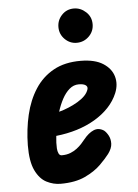

<svg xmlns="http://www.w3.org/2000/svg" viewBox="-56 -839 640 892"><g transform="rotate(-5 264.0 -393.0)"><path d="M190.5 10Q157 10 125.2 -6.2Q93.5 -22.5 73.5 -64Q53.5 -105.5 54 -181Q55 -256 70.8 -323Q86.5 -390 119.8 -441.5Q153 -493 205.8 -522.2Q258.5 -551.5 333.5 -551Q399 -550.5 436.8 -526.2Q474.5 -502 485.2 -465Q496 -428 479.5 -387.5Q464.5 -351.5 436.8 -322Q409 -292.5 371 -270Q333 -247.5 287 -233.2Q241 -219 189.5 -213.5Q189 -205.5 188.2 -197.2Q187.5 -189 187 -182Q186.5 -170 187.2 -155.8Q188 -141.5 192.8 -131.5Q197.5 -121.5 207.5 -121.5Q229.5 -121.5 247 -128.2Q264.5 -135 278.2 -145.5Q292 -156 301.8 -167Q311.5 -178 318 -186Q340.5 -214 364.5 -224.2Q388.5 -234.5 413 -218.5Q424 -209.5 432.8 -193Q441.5 -176.5 440.8 -155Q440 -133.5 422 -109Q407 -89 378.8 -61Q350.5 -33 304.8 -11.5Q259 10 190.5 10ZM212.5 -324Q235 -330 257.8 -339.5Q280.5 -349 300.8 -361Q321 -373 334.8 -387.2Q348.5 -401.5 353 -417.5Q356 -429 346 -436Q336 -443 314 -443Q290 -443 270.8 -426.5Q251.5 -410 237 -383Q222.5 -356 212.5 -324ZM322 -636Q290.5 -636 267 -659.2Q243.5 -682.5 243.5 -716Q243.5 -748.5 266 -772.2Q288.5 -796 322 -796Q353.5 -796 378.2 -773.2Q403 -750.5 403 -716Q403 -682.5 379.2 -659.2Q355.5 -636 322 -636Z"/></g></svg>

Font: Edu NSW ACT Hand
Style: Regular
Weight: 400
Designer: Tina and Corey Anderson, Eben Sorkin, Mirko Velimirovic
Foundry: Sorkin Type Co.
Version: Version 2.000